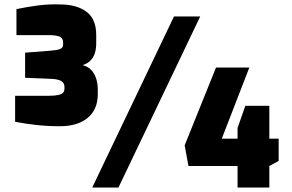

<svg xmlns="http://www.w3.org/2000/svg" viewBox="-20 -844 1315 864"><path d="M395 0 763 -770H881L513 0ZM1049 0V-97H828L811 -190L952 -540H1102L978 -220H1049V-268L1084 -368H1192V-220H1234V-120L1192 -97V0ZM250 -276Q194 -276 144 -281.5Q94 -287 48 -296V-413H199Q227 -413 242.5 -416.5Q258 -420 264 -427Q270 -434 270 -444V-453Q270 -465 263.5 -472.5Q257 -480 245 -484Q233 -488 215 -489L93 -494V-607L208 -616Q237 -618 250.5 -623.5Q264 -629 264 -643V-653Q264 -671 249.5 -678.5Q235 -686 197 -686H54V-803Q102 -813 151 -819.5Q200 -826 255 -824Q327 -823 370 -790.5Q413 -758 413 -686V-650Q413 -626 407.5 -607Q402 -588 389 -573.5Q376 -559 352 -551Q377 -544 391.5 -528Q406 -512 413 -489.5Q420 -467 420 -441V-421Q420 -351 374.5 -313.5Q329 -276 250 -276Z"/></svg>

Font: Exo Thin ExtraBold
Style: Regular
Weight: 800
Version: Version 2.000